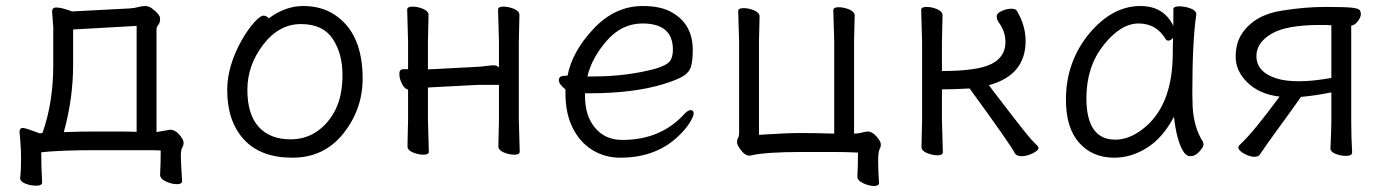

<svg xmlns="http://www.w3.org/2000/svg" viewBox="-20 -506 4587 638"><path d="M192 -67Q246 -69 292 -69H370Q403 -69 434 -68V-420L223 -408V-292Q223 -178 192 -67ZM57 -81Q66 -80 112 -63L121 -64Q157 -164 157 -291V-416L153 -467Q153 -481 166.5 -481Q180 -481 199 -475Q218 -469 219 -468L411 -478Q427 -479 439 -482.5Q451 -486 462.5 -486Q474 -486 485 -478Q512 -458 512 -444Q512 -430 506 -423.5Q500 -417 500 -406V-67L545 -75Q562 -75 576 -58.5Q590 -42 590 -32.5Q590 -23 585.5 -15.5Q581 -8 581 11.5Q581 31 585 95V96Q585 106 568 106Q551 106 531.5 97Q512 88 512 75V74Q514 40 514 -6Q496 -7 470 -7H303Q179 -7 117 0Q117 49 120 100Q120 111 100.5 111Q81 111 64 104Q47 97 47 86V85Q50 60 50 22Q50 -16 45 -66V-68Q45 -81 57 -81Z M946 -43Q995 -43 1033.5 -69.5Q1072 -96 1095 -142Q1118 -188 1118 -258Q1118 -328 1085.5 -377Q1053 -426 980 -426Q907 -426 854.5 -357.5Q802 -289 802 -207.5Q802 -126 839.5 -84.5Q877 -43 946 -43ZM873 -445Q928 -486 988 -486Q1048 -486 1092 -457Q1185 -396 1185 -245Q1185 -143 1121 -62.5Q1057 18 951.5 18Q846 18 790.5 -42.5Q735 -103 735 -207Q735 -287 784 -374Q805 -410 825 -432Q845 -454 855.5 -454Q866 -454 873 -445Z M1636 -20 1638 -108V-224H1569L1415 -216L1402 -215V-108L1405 -2Q1405 8 1387.5 8Q1370 8 1352 0.5Q1334 -7 1334 -20L1336 -108V-208Q1324 -211 1315.5 -228Q1307 -245 1307 -260.5Q1307 -276 1320 -276H1336V-367L1333 -474Q1333 -484 1350.5 -484Q1368 -484 1386 -476.5Q1404 -469 1404 -456L1402 -367V-275Q1405 -276 1409 -276H1414L1568 -284Q1583 -285 1597.5 -287Q1612 -289 1621.5 -289Q1631 -289 1638 -282V-367L1635 -474Q1635 -484 1652.5 -484Q1670 -484 1688 -476.5Q1706 -469 1706 -456L1704 -367V-108L1707 -2Q1707 8 1689.5 8Q1672 8 1654 0.5Q1636 -7 1636 -20Z M1952 -252Q2064 -252 2159 -278Q2195 -289 2205.5 -302Q2216 -315 2216 -341Q2216 -428 2115 -428Q2046 -428 1996 -370.5Q1946 -313 1932 -252ZM1856 -254 1866 -255Q1881 -334 1952 -410Q2023 -486 2116 -486Q2178 -486 2214 -464Q2282 -425 2282 -340Q2282 -306 2276.5 -286Q2271 -266 2251 -253.5Q2231 -241 2186 -227Q2086 -196 1937 -196H1924V-186Q1924 -121 1957.5 -81Q1991 -41 2048 -41Q2174 -41 2252 -125Q2265 -140 2275 -140Q2285 -140 2285 -129.5Q2285 -119 2270.5 -96Q2256 -73 2226 -46Q2153 18 2041 18Q1990 18 1948.5 -7.5Q1907 -33 1883 -81Q1859 -129 1859 -195V-209Q1837 -226 1837 -240Q1837 -254 1856 -254Z M2901 101V102Q2901 112 2884.5 112Q2868 112 2848.5 103Q2829 94 2829 81V80Q2831 46 2831 1Q2795 -1 2746 -1H2645Q2521 -1 2473 11H2469Q2456 11 2442.5 -6.5Q2429 -24 2429 -33Q2429 -42 2432.5 -47.5Q2436 -53 2436 -65V-367L2433 -469Q2433 -479 2450.5 -479Q2468 -479 2486 -471.5Q2504 -464 2504 -451L2502 -367V-58Q2592 -64 2640 -64Q2688 -64 2752 -62V-370L2749 -472Q2749 -482 2766.5 -482Q2784 -482 2802 -474.5Q2820 -467 2820 -454L2818 -370V-62Q2830 -62 2842 -65Q2854 -68 2862 -69H2864Q2878 -69 2892.5 -52.5Q2907 -36 2907 -26.5Q2907 -17 2902.5 -9.5Q2898 -2 2898 31Q2898 64 2901 101Z M3042 -18 3044 -106V-366L3041 -473Q3041 -483 3058.5 -483Q3076 -483 3094 -475.5Q3112 -468 3112 -455L3110 -366V-270Q3228 -270 3274.5 -293.5Q3321 -317 3321 -366Q3321 -403 3297 -434Q3292 -442 3292 -452Q3292 -462 3308.5 -469.5Q3325 -477 3340 -477Q3355 -477 3359 -470Q3388 -421 3388 -370Q3388 -256 3266 -223Q3267 -221 3280.5 -203.5Q3294 -186 3347.5 -116.5Q3401 -47 3416 -33Q3431 -19 3431 -15Q3431 -6 3411.5 3.5Q3392 13 3375 13Q3358 13 3352 3Q3344 -17 3202 -212Q3145 -209 3110 -209V-106L3113 0Q3113 10 3095.5 10Q3078 10 3060 2.5Q3042 -5 3042 -18Z M3590 -180Q3590 -42 3686 -42Q3730 -42 3773 -74Q3877 -150 3877 -330Q3877 -355 3878 -380Q3869 -371 3863 -371Q3857 -371 3854 -375Q3823 -428 3763.5 -428Q3704 -428 3647 -356Q3590 -284 3590 -180ZM3955 -457Q3942 -368 3942 -195Q3942 -179 3943 -152Q3947 -82 3977 -35Q3979 -31 3979 -24.5Q3979 -18 3965.5 -2.5Q3952 13 3936 13Q3920 13 3909 -8Q3889 -45 3881 -118Q3844 -48 3791.5 -15Q3739 18 3683 18Q3610 18 3566 -31.5Q3522 -81 3522 -175Q3522 -300 3599 -394Q3676 -486 3769 -486Q3847 -486 3879 -420V-475Q3879 -485 3898 -485Q3917 -485 3936 -478Q3955 -471 3955 -459Z M4223 -245Q4252 -236 4297 -236Q4342 -236 4404 -247V-422Q4394 -423 4385 -423H4366Q4254 -423 4204.5 -393.5Q4155 -364 4155 -320Q4155 -266 4223 -245ZM4473 0Q4473 12 4453.5 12Q4434 12 4417.5 5Q4401 -2 4401 -12V-13Q4404 -79 4404 -106V-199Q4349 -188 4303 -184Q4275 -144 4231.5 -84.5Q4188 -25 4166 8Q4162 15 4147.5 15Q4133 15 4114 4.5Q4095 -6 4095 -16Q4095 -21 4103 -28Q4145 -67 4232 -185Q4165 -193 4125.5 -231.5Q4086 -270 4086 -317Q4086 -364 4108 -396Q4151 -458 4242 -471Q4316 -483 4383.5 -483Q4451 -483 4472 -480.5Q4493 -478 4497.5 -473Q4502 -468 4502 -458.5Q4502 -449 4492 -435.5Q4482 -422 4470 -421V-106Q4470 -51 4473 0Z"/></svg>

Font: ToneOZ-Pinyin-WenKai-Regular
Style: Regular
Weight: 400
Designer: Fontworks Inc.
Foundry: ToneOZ
Version: Version 0.240331